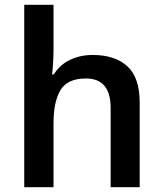

<svg xmlns="http://www.w3.org/2000/svg" viewBox="-20 -780 679 800"><path d="M203 -574Q203 -544 201 -514.5Q199 -485 197 -470H204Q230 -511 272.5 -531Q315 -551 366 -551Q459 -551 510.5 -504Q562 -457 562 -353V0H441V-330Q441 -453 338 -453Q261 -453 232 -404.5Q203 -356 203 -266V0H81V-760H203Z"/></svg>

Font: Noto Sans Sundanese SemiBold
Style: Regular
Weight: 600
Version: Version 2.003